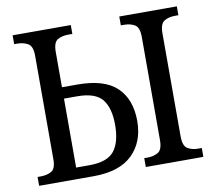

<svg xmlns="http://www.w3.org/2000/svg" viewBox="-79 -806 1007 897"><g transform="rotate(-10 425.0 -357.0)"><path d="M36 0V-42H51Q81 -42 102 -54Q123 -66 123 -110V-602Q123 -647 101.5 -659.5Q80 -672 49 -672H36V-714H312V-672H293Q263 -672 242 -660Q221 -648 221 -602V-435H294Q423 -435 481.5 -378Q540 -321 540 -219Q540 -119 478.5 -59.5Q417 0 294 0ZM221 -54H284Q369 -54 402 -95.5Q435 -137 435 -219Q435 -300 402 -340.5Q369 -381 284 -381H221ZM542 0V-42H557Q587 -42 608 -54.5Q629 -67 629 -113V-601Q629 -647 608 -659.5Q587 -672 557 -672H542V-714H815V-672H799Q769 -672 748 -659.5Q727 -647 727 -601V-113Q727 -67 748 -54.5Q769 -42 799 -42H815V0Z"/></g></svg>

Font: Noto Serif SemiCondensed
Style: Regular
Weight: 400
Width: 4
Designer: Monotype Design Team
Foundry: Monotype Imaging Inc.
Version: Version 2.013